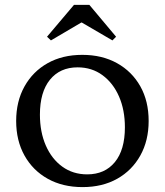

<svg xmlns="http://www.w3.org/2000/svg" viewBox="-20 -754 673 784"><path d="M317 10Q236 10 175 -24Q114 -58 80 -119Q46 -180 46 -260Q46 -340 80 -401Q114 -462 174.5 -496Q235 -530 316 -530Q397 -530 458 -496Q519 -462 553 -401.5Q587 -341 587 -260Q587 -180 553 -119Q519 -58 458.5 -24Q398 10 317 10ZM336 -42Q408 -42 449 -92Q490 -142 490 -234Q490 -305 466 -360Q442 -415 398.5 -447Q355 -479 297 -479Q225 -479 184 -428.5Q143 -378 143 -286Q143 -215 167 -160Q191 -105 234.5 -73.5Q278 -42 336 -42ZM188 -589 172 -604 282 -734H345L454 -604L439 -589L314 -662H312Z"/></svg>

Font: Hedvig Letters Serif 14pt
Style: Regular
Weight: 400
Designer: Alexander Örn & Tor Weibull
Foundry: Kanon Foundry
Version: Version 1.000; ttfautohint (v1.8.4.7-5d5b)